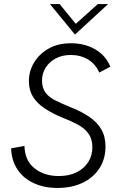

<svg xmlns="http://www.w3.org/2000/svg" viewBox="-20 -921 599 950"><path d="M265 9Q198 9 146.5 -15Q95 -39 66 -83Q37 -127 35 -187L101 -199Q103 -126 151 -88Q199 -50 271 -50Q322 -50 359 -68.5Q396 -87 416.5 -119Q437 -151 437 -192Q437 -233 418 -259.5Q399 -286 366 -304Q333 -322 291 -338Q238 -360 200.5 -385Q163 -410 143 -442.5Q123 -475 123 -519Q123 -569 148.5 -611.5Q174 -654 220.5 -680.5Q267 -707 331 -707Q399 -707 451 -677Q503 -647 526 -591L471 -562Q453 -604 416 -626.5Q379 -649 330 -649Q288 -649 256 -632Q224 -615 206 -586.5Q188 -558 188 -522Q188 -486 205 -463Q222 -440 254 -424Q286 -408 328 -391Q382 -370 421 -343.5Q460 -317 481 -281.5Q502 -246 502 -196Q502 -134 471.5 -87.5Q441 -41 387.5 -16Q334 9 265 9ZM351 -750 227 -901H275L355 -803L464 -901H515Z"/></svg>

Font: Hanken Grotesk Light
Style: Italic
Weight: 300
Italic angle: -8°
Designer: Alfredo Marco Pradil
Foundry: Hanken Design Co.
Version: Version 3.013